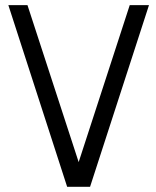

<svg xmlns="http://www.w3.org/2000/svg" viewBox="-20 -720 603 740"><path d="M238.8 0 12.2 -700.2H85.9L283.2 -95.2L480 -700.2H554.2L327.1 0Z"/></svg>

Font: Pfennig
Style: Medium
Weight: 500
Version: Version 20120410 ; ttfautohint (v0.8)